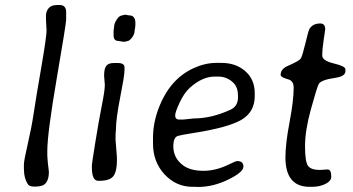

<svg xmlns="http://www.w3.org/2000/svg" viewBox="-20 -740 1401 761"><path d="M207.5 -720.2H215.8Q242.2 -720.2 242.2 -692.4V-662.1Q242.2 -646.5 204.8 -428.7Q167.5 -210.9 167.5 -141.6Q167.5 -131.8 167.5 -122.1L169.4 -97.2L173.8 -58.1Q173.8 -30.8 162.6 -15.6Q151.4 -0.5 122.6 -0.5H114.7Q97.7 -0.5 91.8 -8.3Q74.7 -31.7 74.7 -72.3V-87.9Q74.7 -103 89.8 -168.5Q105 -233.9 113 -287.8Q121.1 -341.8 126.5 -372.6L144 -475.1Q164.6 -594.7 164.6 -621.1L163.6 -635.7Q162.1 -657.7 162.1 -676.5Q162.1 -695.3 172.9 -707.8Q183.6 -720.2 207.5 -720.2Z M467.3 -574.7 450.2 -577.6Q430.2 -577.6 430.2 -599.6V-618.7L432.1 -632.8Q432.1 -646.5 442.6 -662.4Q453.1 -678.2 461.9 -678.2Q466.8 -680.2 467.8 -680.2L476.6 -681.6H479.5Q486.8 -679.2 491.2 -679.2Q516.6 -679.2 516.6 -649.4V-640.6L516.1 -639.2Q516.1 -637.2 516.1 -635.3L515.6 -629.9L513.7 -619.6Q513.7 -604 502.9 -590.6Q492.2 -577.1 484.4 -577.1Q479.5 -575.2 478 -575.2L475.6 -574.7ZM443.4 -116.2V-103.5Q443.4 -60.1 429.2 -41.7Q415 -23.4 374.5 -23.4H369.1Q344.2 -23.4 344.2 -76.2V-86.4Q344.2 -91.3 357.7 -175.3Q371.1 -259.3 383.3 -320.3Q395.5 -381.3 395.5 -403.3L392.6 -440.4Q392.6 -468.3 401.4 -479.2Q410.2 -490.2 430.7 -490.2H447.3Q473.6 -490.2 473.6 -472.2V-461.9L473.1 -456.5Q473.1 -439 456.3 -353.8Q439.5 -268.6 439.5 -225.6L438.5 -214.8Q438 -210 438 -202.1V-185.1L442.4 -129.9Q443.4 -122.1 443.4 -116.2Z M845.2 -436.5H831.1Q781.7 -436.5 732.4 -392.1Q709.5 -371.1 691.9 -333.3Q674.3 -295.4 674.3 -282.7Q674.3 -266.1 690.4 -266.1H706.5L747.6 -270.5Q818.4 -270.5 893.6 -305.2Q923.3 -318.8 923.3 -354.5V-361.3L922.9 -364.7Q922.9 -397.9 899.2 -417.2Q875.5 -436.5 845.2 -436.5ZM743.7 0.5Q678.2 0.5 632.3 -48.8Q586.4 -98.1 586.4 -171.4V-192.4Q586.4 -251 607.9 -308.6Q651.9 -426.3 747.1 -469.7Q793 -490.7 836.9 -490.7H858.4Q914.6 -490.7 952.1 -458Q989.7 -425.3 989.7 -370.1V-359.4Q989.7 -295.4 936 -264.6Q882.3 -233.9 747.1 -212.9Q694.3 -204.6 684.6 -201.2Q667 -194.8 667 -160.2Q667 -111.8 708 -83Q736.8 -63 786.6 -63Q836.4 -63 888.7 -88.9Q914.1 -101.6 920.4 -101.6Q944.8 -101.6 944.8 -79.6Q944.8 -57.6 884.8 -28.3Q824.7 1 765.1 1L754.4 0.5Z M1207 0.5Q1111.3 0.5 1111.3 -116.2Q1111.3 -169.9 1127.7 -255.9Q1144 -341.8 1144 -392.6Q1144 -419.9 1121.6 -425.8Q1092.3 -433.6 1092.3 -443.4Q1092.3 -466.3 1120.1 -478.5Q1166 -498.5 1172.1 -508.1Q1178.2 -517.6 1190.2 -567.1Q1202.1 -616.7 1205.6 -623.5Q1218.3 -647 1249.5 -647Q1269 -647 1269 -623.5Q1269 -622.1 1263.2 -584Q1257.3 -545.9 1257.3 -519.5Q1257.3 -499.5 1303.2 -488.5Q1349.1 -477.5 1349.1 -465.3V-458Q1349.1 -437.5 1309.6 -431.6Q1251 -423.3 1242.9 -406.2Q1234.9 -389.2 1211.9 -305.7Q1189 -222.2 1189 -160.4Q1189 -98.6 1200.9 -82.5Q1212.9 -66.4 1247.6 -66.4L1278.3 -68.4Q1293 -68.4 1293 -39.6Q1293 -22.9 1270.3 -11.2Q1247.6 0.5 1215.8 0.5Z"/></svg>

Font: Averia Sans Libre Light
Style: Italic
Weight: 300
Italic angle: -8.5°
Version: Version 1.002